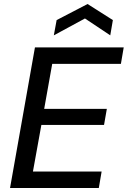

<svg xmlns="http://www.w3.org/2000/svg" viewBox="-20 -936 636 956"><path d="M30 0 154 -700H596L582 -618H240L200 -394H512L498 -314H186L144 -82H486L472 0ZM248 -760 262 -836 416 -916 542 -836 529 -760 403 -844Z"/></svg>

Font: DM Sans 9pt Medium
Style: Italic
Weight: 500
Italic angle: -10°
Version: Version 4.004;gftools[0.9.30]